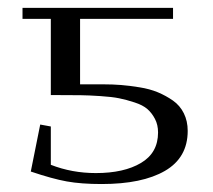

<svg xmlns="http://www.w3.org/2000/svg" viewBox="-20 -459 541 487"><path d="M37.1 -411.1V-439H418.9V-411.1H183.1V-245.1H242.2Q265.6 -245.1 287.1 -243.4Q308.6 -241.7 334.2 -237.5Q359.9 -233.4 380.4 -224.9Q400.9 -216.3 418.7 -203.9Q436.5 -191.4 446.3 -171.6Q456.1 -151.9 456.1 -127Q456.1 -59.1 398.4 -25.6Q340.8 7.8 237.8 7.8Q186 7.8 149.4 1.2Q112.8 -5.4 58.1 -23.9L82 -143.1L108.9 -138.2V-41Q162.6 -20 223.1 -20Q294.4 -20 337.6 -45.7Q380.9 -71.3 380.9 -123Q380.9 -142.6 373 -157.5Q365.2 -172.4 353.8 -182.4Q342.3 -192.4 321.3 -199.2Q300.3 -206.1 282.2 -209.7Q264.2 -213.4 234.4 -215.3Q204.6 -217.3 184.6 -217.5Q164.6 -217.8 130.9 -217.8H108.9V-411.1Z"/></svg>

Font: Dehuti Alt
Style: Book
Weight: 400
Version: Version 1.2